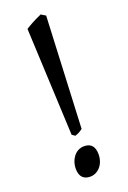

<svg xmlns="http://www.w3.org/2000/svg" viewBox="-145 -773 560 842"><g transform="rotate(-20 135.5 -351.5)"><path d="M143 -115C99 -115 75 -72 75 -35C75 5 95 20 124 20C160 20 191 -13 191 -60C191 -94 177 -115 143 -115ZM86 -683 109 -181 123 -171C138 -176 146 -180 159 -190L183 -710L162 -723C123 -706 100 -692 86 -683Z"/></g></svg>

Font: Temporarium
Style: Regular
Weight: 400
Version: Version 1.1